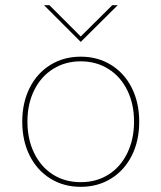

<svg xmlns="http://www.w3.org/2000/svg" viewBox="-20 -717 624 742"><path d="M66 -247Q66 -320 94.5 -377Q123 -434 174.5 -466Q226 -498 292 -498Q358 -498 409.5 -466Q461 -434 489.5 -377Q518 -320 518 -247Q518 -173 489.5 -116Q461 -59 409.5 -27Q358 5 292 5Q226 5 174.5 -27Q123 -59 94.5 -116Q66 -173 66 -247ZM498 -247Q498 -315 472 -368Q446 -421 399 -450.5Q352 -480 292 -480Q232 -480 185 -450.5Q138 -421 112 -368Q86 -315 86 -247Q86 -179 112 -125.5Q138 -72 184.5 -42.5Q231 -13 292 -13Q353 -13 399.5 -42.5Q446 -72 472 -125.5Q498 -179 498 -247ZM150 -697H171L292 -576L414 -697H435L292 -555Z"/></svg>

Font: Hanken Grotesk Thin
Style: Regular
Weight: 100
Designer: Alfredo Marco Pradil
Foundry: Hanken Design Co.
Version: Version 3.014